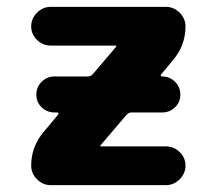

<svg xmlns="http://www.w3.org/2000/svg" viewBox="-20 -540 632 560"><path d="M108 -156 149 -205Q154 -212 146 -212H139Q117 -212 101.5 -227Q86 -242 86 -264Q86 -286 101.5 -301.5Q117 -317 139 -317H236Q244 -317 250 -323L319 -404V-406Q319 -407 318 -407H128Q105 -407 88 -423.5Q71 -440 71 -463Q71 -486 88 -503Q105 -520 128 -520H464Q487 -520 504 -503Q521 -486 521 -463Q521 -407 484 -364L450 -323Q448 -322 449 -319.5Q450 -317 452 -317H453Q475 -317 490.5 -301.5Q506 -286 506 -264Q506 -242 490.5 -227Q475 -212 453 -212H363Q356 -212 349 -205L273 -116V-114Q273 -113 274 -113H464Q487 -113 504 -96.5Q521 -80 521 -57Q521 -34 504 -17Q487 0 464 0H128Q105 0 88 -17Q71 -34 71 -57Q71 -113 108 -156Z"/></svg>

Font: Rounded Mplus 1c ExtraBold
Style: Regular
Weight: 800
Version: Version 1.059.20150529